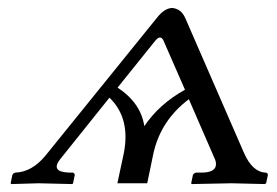

<svg xmlns="http://www.w3.org/2000/svg" viewBox="-20 -462 698 484"><path d="M276.4 -241.2Q335 -202.6 343.8 -144Q381.3 -199.7 446.3 -235.8L391.6 -360.8Q384.3 -374 372.6 -360.8ZM275.9 0 292 -75.2Q309.6 -164.1 255.9 -215.8L130.4 -59.1Q107.4 -27.8 155.8 -26.9H163.6Q168 -25.4 168.5 -21L164.1 0L162.6 2Q162.1 2 77.1 0Q77.1 0 8.8 2L6.8 0L11.2 -21Q13.7 -25.9 18.6 -26.9Q60.5 -28.3 94.7 -69.8L375.5 -417Q394.5 -441.4 414.1 -441.9Q436.5 -439.9 446.8 -417L595.2 -76.2Q616.7 -27.8 649.9 -26.9Q655.8 -25.4 655.3 -21L650.9 0L647.5 2Q646.5 2 564 0Q564 0 463.4 2L461.9 0L466.3 -21Q468.8 -25.9 474.6 -26.9H487.8Q526.4 -26.9 524.4 -50.8Q523.9 -55.2 522.5 -59.1L456.1 -211.9Q385.3 -158.7 366.7 -75.2L351.1 0Z"/></svg>

Font: Linux Biolinum Slanted O
Style: Slanted
Weight: 400
Designer: Philipp H. Poll
Foundry: Philipp H. Poll
Version: Version 1.0.4